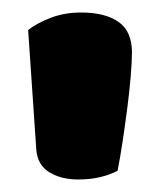

<svg xmlns="http://www.w3.org/2000/svg" viewBox="-20 -681 259 307"><path d="M168 -408Q157 -402 141 -398Q125 -394 105 -394Q78 -394 59 -405.5Q40 -417 38 -442L25 -633Q39 -644 61 -652.5Q83 -661 110 -661Q148 -661 169.5 -646Q191 -631 191 -597Q191 -583 189 -559Q187 -535 183.5 -508Q180 -481 176 -454.5Q172 -428 168 -408Z"/></svg>

Font: Baloo Bhai
Style: Regular
Weight: 400
Designer: Supriya Tembe, Noopur Datye and Ek Type
Foundry: Ek Type
Version: Version 1.100;PS 1.000;hotconv 1.0.88;makeotf.lib2.5.647800;